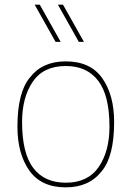

<svg xmlns="http://www.w3.org/2000/svg" viewBox="-20 -800 566 826"><path d="M55 0ZM263 6Q157 6 106 -66.5Q55 -139 55 -255Q55 -403 109 -467Q162 -536 263 -536Q369 -536 420 -463.5Q471 -391 471 -275Q471 -128 418 -64Q364 6 263 6ZM263 -14Q358 -14 404.5 -81.5Q451 -149 451 -255Q451 -389 402.5 -452.5Q354 -516 263 -516Q167 -516 121 -448.5Q75 -381 75 -275Q75 -141 123 -77.5Q171 -14 263 -14ZM129 -620ZM219 -620 129 -780H151L241 -620ZM319 -620 229 -780H251L341 -620Z"/></svg>

Font: Tanohe Sans Thin
Style: Regular
Weight: 100
Designer: Village Type and Design LLC & Cristiano Sobral
Foundry: Cooper Hewitt Smithsonian Design Museum
Version: Version 1.00;September 29, 2021;FontCreator 13.0.0.2655 64-b